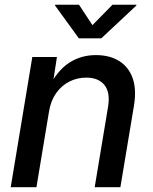

<svg xmlns="http://www.w3.org/2000/svg" viewBox="-20 -775 632 795"><path d="M183.1 -314 130.9 0H24.4L113.8 -539.1H215.8L195.3 -406.7L180.7 -410.2Q215.8 -481.4 265.1 -514.2Q314.5 -546.9 377 -546.9Q433.6 -546.9 472.9 -522.7Q512.2 -498.5 529.1 -451.9Q545.9 -405.3 534.7 -337.4L478.5 0H372.1L427.2 -331.5Q437.5 -391.6 412.8 -422.6Q388.2 -453.6 336.9 -453.6Q299.8 -453.6 267.3 -437.3Q234.9 -420.9 212.6 -389.6Q190.4 -358.4 183.1 -314ZM307.1 -755.4 362.8 -670.9 445.8 -755.4H544.9L544.4 -752L399.4 -616.2H306.6L208 -752L208.5 -755.4Z"/></svg>

Font: Inter 18pt Medium
Style: Italic
Weight: 500
Italic angle: -9.3988°
Designer: Rasmus Andersson
Foundry: rsms
Version: Version 4.001;git-66647c0bb